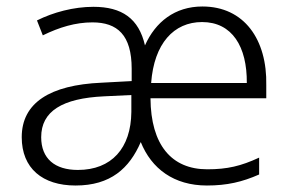

<svg xmlns="http://www.w3.org/2000/svg" viewBox="-20 -562 897 592"><path d="M604 -542C519 -542 459 -494 427 -422C408 -505 356 -541 268 -541C207 -541 144 -524 94 -499L112 -453C163 -478 213 -493 265 -493C342 -493 386 -454 386 -350V-312L293 -307C134 -300 47 -245 47 -139C47 -43 111 10 213 10C321 10 379 -43 414 -124C447 -42 516 10 618 10C680 10 727 -1 779 -24V-76C723 -50 681 -40 619 -40C509 -40 445 -115 444 -259H801V-299C804 -440 733 -542 604 -542ZM603 -494C696 -494 742 -418 741 -306H446C455 -428 516 -494 603 -494ZM301 -265 385 -269V-217C384 -105 324 -38 220 -38C149 -38 107 -73 107 -139C107 -219 172 -259 301 -265Z"/></svg>

Font: Noto Sans Gurmukhi Light
Style: Regular
Weight: 300
Designer: Jelle Bosma - Monotype Design Team
Foundry: Monotype Imaging Inc.
Version: Version 2.004